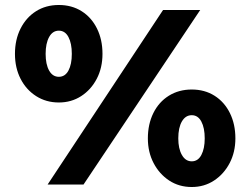

<svg xmlns="http://www.w3.org/2000/svg" viewBox="-20 -740 1008 770"><path d="M216 -329Q165 -329 125 -354.5Q85 -380 62.5 -424Q40 -468 40 -524Q40 -581 62.5 -625.5Q85 -670 124.5 -695Q164 -720 216 -720Q268 -720 307.5 -695Q347 -670 369 -625.5Q391 -581 391 -524Q391 -468 368 -424Q345 -380 305.5 -354.5Q266 -329 216 -329ZM171 0 634 -700H783L315 0ZM216 -432Q241 -432 254.5 -457Q268 -482 268 -524Q268 -566 254.5 -591.5Q241 -617 216 -617Q191 -617 177 -591.5Q163 -566 163 -524Q163 -482 177 -457Q191 -432 216 -432ZM749 10Q698 10 658.5 -16Q619 -42 596 -86Q573 -130 573 -185Q573 -242 595 -286.5Q617 -331 657 -356Q697 -381 749 -381Q801 -381 840.5 -356Q880 -331 902 -286.5Q924 -242 924 -185Q924 -130 901 -86Q878 -42 838.5 -16Q799 10 749 10ZM749 -93Q774 -93 787.5 -118.5Q801 -144 801 -185Q801 -227 787.5 -252.5Q774 -278 749 -278Q724 -278 709.5 -253Q695 -228 695 -185Q695 -144 709.5 -118.5Q724 -93 749 -93Z"/></svg>

Font: Lexend Deca
Style: Bold
Weight: 700
Designer: Bonnie Shaver-Troup, Thomas Jockin
Foundry: Lexend
Version: Version 1.008; ttfautohint (v1.8.4.7-5d5b)